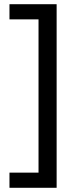

<svg xmlns="http://www.w3.org/2000/svg" viewBox="-20 -734 369 912"><path d="M25 86H163V-642H25V-714H249V158H25Z"/></svg>

Font: Noto Sans Vai
Style: Regular
Weight: 400
Designer: Monotype Design Team
Foundry: Monotype Imaging Inc.
Version: Version 2.001; ttfautohint (v1.8.4.7-5d5b)